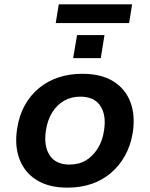

<svg xmlns="http://www.w3.org/2000/svg" viewBox="-20 -852 688 882"><path d="M290 10Q205 10 149 -24.5Q93 -59 69.5 -121Q46 -183 59 -262Q68 -322 94 -368.5Q120 -415 159.5 -447.5Q199 -480 249 -496.5Q299 -513 358 -513Q444 -513 499.5 -479Q555 -445 578.5 -384.5Q602 -324 590 -243Q580 -183 554 -136.5Q528 -90 489 -57Q450 -24 400 -7Q350 10 290 10ZM299 -96Q343 -96 375 -115.5Q407 -135 429 -170Q451 -205 458 -253Q469 -323 441 -365.5Q413 -408 349 -408Q307 -408 274 -389Q241 -370 219.5 -335Q198 -300 191 -253Q180 -182 208 -139Q236 -96 299 -96ZM236 -746 250 -832H587L573 -746ZM316 -585 334 -691H460L443 -585Z"/></svg>

Font: Nunito Sans 6pt
Style: Bold Italic
Weight: 700
Italic angle: -9°
Version: Version 3.101;gftools[0.9.27]